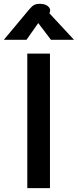

<svg xmlns="http://www.w3.org/2000/svg" viewBox="-52 -979 405 999"><path d="M90 -700H208V0H90ZM99 -929Q113 -946 124.5 -952.5Q136 -959 155 -959Q181 -959 195 -948.5Q209 -938 209 -924Q209 -921 207 -915L205 -910L333 -772H213L147 -859L86 -772H-32Z"/></svg>

Font: Niramit SemiBold
Style: Regular
Weight: 600
Designer: Katatrad Aksorn Co.,Ltd.
Foundry: Cadson Demak Co.,Ltd.
Version: Version 1.001; ttfautohint (v1.6)